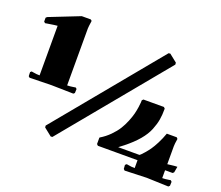

<svg xmlns="http://www.w3.org/2000/svg" viewBox="-128 -956 1337 1164"><g transform="rotate(20 540.0 -374.5)"><path d="M784.2 -738.8 794.9 -740.2 845.2 -700.2 846.2 -688 295.9 -21 285.2 -20 234.9 -60.1 233.9 -71.8ZM918 16.1 776.9 21 769 13.2 767.1 -12.2 775.9 -20 788.1 -18.1Q808.1 -14.2 829.1 -14.2V-64.9H573.2L564.9 -73.2V-113.8L566.9 -116.2Q599.6 -135.7 626.5 -162.8Q653.3 -189.9 669.7 -216.1Q686 -242.2 698.2 -272.2Q710.4 -302.2 716.1 -324.5Q721.7 -346.7 724.9 -369.1Q728 -391.6 728.5 -399.9Q729 -408.2 729 -413.1V-415L736.8 -422.9H869.1L877 -415V-413.1Q877 -374 871.8 -343.5Q866.7 -313 851.8 -275.6Q836.9 -238.3 804.7 -200.2Q772.5 -162.1 723.1 -123L691.9 -99.1H829.1Q832 -101.1 836.9 -105.5Q841.8 -109.9 856 -126Q870.1 -142.1 883.3 -160.6Q896.5 -179.2 912.6 -210.7Q928.7 -242.2 940.9 -276.9H1004.9L1012.2 -269V-267.1Q1006.8 -234.9 1006.8 -219.2V-104Q1019.5 -105.5 1030 -106.7Q1040.5 -107.9 1044.9 -108.4Q1049.3 -108.9 1055.4 -109.4Q1061.5 -109.9 1069.8 -109.9L1063 -71.8L1055.2 -64.9H1006.8V-14.2Q1025.4 -14.2 1047.9 -18.1L1060.1 -20L1067.9 -12.2L1066.9 13.2L1059.1 21ZM184.1 -314 43 -311 35.2 -317.9 34.2 -344.2 42 -351.1 54.2 -349.1Q74.2 -345.2 95.2 -345.2V-665Q84 -664.6 29.8 -655.8L18.1 -653.8L9.8 -661.1V-686L17.1 -692.9L212.9 -770H271L278.8 -763.2Q272.9 -722.2 272.9 -711.9V-345.2Q291.5 -345.2 314 -349.1L326.2 -351.1L334 -344.2L333 -317.9L325.2 -311Z"/></g></svg>

Font: Yokawerad
Style: Regular
Weight: 500
Designer: gluk
Foundry: gluk
Version: Version 0.79